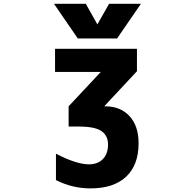

<svg xmlns="http://www.w3.org/2000/svg" viewBox="-20 -788 1040 1037"><path d="M282.2 42Q390.6 98.6 459 99.6Q507.8 99.6 535.6 71.3Q563.5 43 563.5 -7.8Q563.5 -55.7 527.8 -80.1Q492.2 -104.5 406.2 -104.5H350.6V-213.9L524.4 -399.4H277.3V-524.4H719.7V-403.3L543 -213.9H546.9Q630.9 -213.9 679.7 -160.6Q728.5 -107.4 728.5 -14.6Q728.5 103.5 661.1 166.5Q593.8 229.5 468.8 229.5Q370.1 229.5 282.2 184.6ZM505.9 -656.2 569.3 -767.6H741.2L612.3 -580.1H400.4L271.5 -767.6H443.4Z"/></svg>

Font: Gen Shin Gothic Monospace Heavy
Style: Bold
Weight: 800
Designer: [Source Han Sans]
Ryoko NISHIZUKA  (kana & ideographs); Paul D. Hunt (Latin, Greek & Cyrillic); Wenlong ZHANG  (bopomofo
Version: Version 1.002.20150607